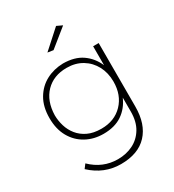

<svg xmlns="http://www.w3.org/2000/svg" viewBox="-219 -865 1070 1182"><g transform="rotate(-30 316.0 -273.5)"><path d="M289.5 194.5Q170.5 194.5 79 109L100.5 80.5Q180.5 159 288.5 159Q347.5 159 396 135Q444.5 111 473.5 63Q502.5 15 502.5 -56.5V-155Q475.5 -92.5 422.8 -56.5Q370 -20.5 289.5 -20.5Q221.5 -20.5 166.8 -50.5Q112 -80.5 80.2 -136.5Q48.5 -192.5 48.5 -270.5Q48.5 -351 81.2 -406.5Q114 -462 168.2 -490.8Q222.5 -519.5 288.5 -521Q370.5 -520.5 423 -484Q475.5 -447.5 502.5 -385.5V-520H542V-69Q542 56 477.2 125.2Q412.5 194.5 289.5 194.5ZM294 -54.5Q387.5 -54.5 445 -114.2Q502.5 -174 502.5 -269.5Q502.5 -331.5 476.5 -380.5Q450.5 -429.5 403.5 -458Q356.5 -486.5 294 -486.5Q201 -486.5 144.5 -428.5Q88 -370.5 85.5 -269.5Q86 -230.5 97.5 -192.5Q109 -154.5 133.8 -123.5Q158.5 -92.5 198 -73.5Q237.5 -54.5 294 -54.5ZM279.5 -621 239.5 -627 367.5 -742.5 407 -724Z"/></g></svg>

Font: Argentum Novus ExtraLight
Style: Regular
Weight: 250
Designer: Julieta Ulanovsky (font) & Cristiano Sobral (main changes)
Foundry: Julieta Ulanovsky (font) & Cristiano Sobral (main changes)
Version: Version 3.00;November 27, 2020;FontCreator 13.0.0.2655 64-bi